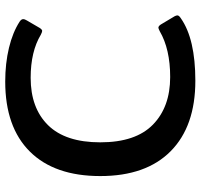

<svg xmlns="http://www.w3.org/2000/svg" viewBox="-36 -698 750 717"><g transform="rotate(-90 338.5 -340.0)"><path d="M39 -340Q39 -511 130.5 -603Q222 -695 392 -695Q460 -695 518 -681Q576 -667 616 -641Q625 -635 625 -628Q625 -622 620 -614L592 -566Q586 -557 581 -557Q577 -557 567 -562Q504 -600 406 -600Q293 -600 229 -535Q165 -470 165 -340Q165 -208 231 -143.5Q297 -79 409 -79Q513 -79 580 -118Q590 -123 593 -123Q599 -123 605 -114L636 -62Q639 -56 639 -52Q639 -46 628 -39Q551 15 395 15Q225 15 132 -77Q39 -169 39 -340Z"/></g></svg>

Font: Mitr
Style: Regular
Weight: 400
Designer: Thanarat Vachiruckul
Foundry: Cadson Demak
Version: Version 1.002